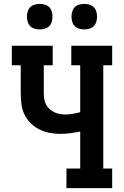

<svg xmlns="http://www.w3.org/2000/svg" viewBox="-20 -971 640 991"><path d="M323 0V-101H394V-292Q369 -287 343 -283.5Q317 -280 291 -280Q263 -280 235 -285.5Q207 -291 181.5 -304Q156 -317 136 -337.5Q116 -358 104.5 -384Q93 -410 90 -438.5Q87 -467 87 -496V-634H41V-735H252V-634H206V-496Q206 -480 207.5 -465Q209 -450 215.5 -436Q222 -422 233 -411Q244 -400 257.5 -393Q271 -386 286.5 -383Q302 -380 317 -380Q336 -380 355.5 -383.5Q375 -387 394 -392V-634H348V-735H559V-634H513V-101H559V0ZM415 -819Q402 -819 388.5 -823Q375 -827 366 -836Q357 -845 353 -858.5Q349 -872 349 -885Q349 -898 353 -911.5Q357 -925 366 -934Q375 -943 388.5 -947Q402 -951 415 -951Q428 -951 441.5 -947Q455 -943 464 -934Q473 -925 477 -911.5Q481 -898 481 -885Q481 -872 477 -858.5Q473 -845 464 -836Q455 -827 441.5 -823Q428 -819 415 -819ZM185 -819Q172 -819 158.5 -823Q145 -827 136 -836Q127 -845 123 -858.5Q119 -872 119 -885Q119 -898 123 -911.5Q127 -925 136 -934Q145 -943 158.5 -947Q172 -951 185 -951Q198 -951 211.5 -947Q225 -943 234 -934Q243 -925 247 -911.5Q251 -898 251 -885Q251 -872 247 -858.5Q243 -845 234 -836Q225 -827 211.5 -823Q198 -819 185 -819Z"/></svg>

Font: Iosevka Plex Etoile
Style: Bold
Weight: 700
Designer: Belleve Invis
Foundry: Belleve Invis
Version: Version 25.1.1; ttfautohint (v1.8.4)